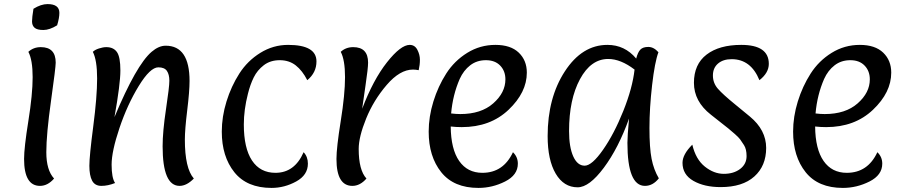

<svg xmlns="http://www.w3.org/2000/svg" viewBox="-20 -904 4422 941"><path d="M271 -841Q271 -816 260 -780Q223 -757 192.5 -757Q162 -757 149.5 -768Q137 -779 137 -799Q137 -819 144 -861Q181 -884 213 -884Q271 -884 271 -841ZM176 7Q98 7 98 -125Q98 -180 119 -311Q140 -442 140 -526Q140 -610 119 -650Q144 -673 180 -673Q253 -673 253 -597Q253 -573 230 -409.5Q207 -246 207 -158Q207 -70 245 -29Q214 7 176 7Z M792 -680Q909 -680 909 -507Q909 -457 897.5 -363Q886 -269 886 -220Q886 -79 930 -29Q895 7 860 7Q777 7 777 -187Q777 -259 793.5 -368.5Q810 -478 810 -508.5Q810 -539 798 -556.5Q786 -574 756 -574Q716 -574 660 -482.5Q604 -391 565.5 -276.5Q527 -162 527 -97Q527 -32 544 -7Q509 7 477 7Q445 7 431.5 -18.5Q418 -44 418 -91.5Q418 -139 437 -284.5Q456 -430 456 -519.5Q456 -609 435 -650Q445 -660 465 -666.5Q485 -673 501 -673Q536 -673 553 -649Q570 -625 570 -558.5Q570 -492 541 -330Q648 -586 723 -650Q758 -680 792 -680Z M1311 17Q1190 17 1128.5 -60Q1067 -137 1067 -259Q1067 -332 1090 -406.5Q1113 -481 1153 -543.5Q1193 -606 1256 -645Q1319 -684 1392 -684Q1531 -684 1531 -603Q1531 -548 1486 -511Q1462 -558 1429.5 -583.5Q1397 -609 1351 -609Q1305 -609 1273 -584.5Q1241 -560 1223.5 -524.5Q1206 -489 1195 -444Q1175 -366 1175 -294Q1175 -178 1215 -117.5Q1255 -57 1330 -57Q1424 -57 1468 -158Q1489 -136 1489 -102Q1489 -46 1431.5 -14.5Q1374 17 1311 17Z M1707 7Q1629 7 1629 -125Q1629 -180 1650 -311Q1671 -442 1671 -526Q1671 -610 1650 -650Q1675 -673 1711 -673Q1784 -673 1784 -597Q1784 -570 1771.5 -486Q1759 -402 1755 -371Q1809 -513 1876.5 -598.5Q1944 -684 1988 -684Q2013 -684 2025.5 -660Q2038 -636 2038 -611Q2038 -586 2032 -560Q2017 -563 2004 -563Q1940 -563 1875.5 -488Q1811 -413 1774.5 -323Q1738 -233 1738 -174Q1738 -70 1776 -29Q1745 7 1707 7Z M2243 -281Q2216 -281 2189 -284Q2190 -173 2230.5 -115Q2271 -57 2344 -57Q2447 -57 2494 -158Q2518 -135 2518 -102Q2518 -46 2455.5 -14.5Q2393 17 2325 17Q2204 17 2142.5 -60Q2081 -137 2081 -259Q2081 -332 2104 -406.5Q2127 -481 2167 -543.5Q2207 -606 2270 -645Q2333 -684 2408 -684Q2483 -684 2522.5 -646Q2562 -608 2562 -548Q2562 -451 2472.5 -366Q2383 -281 2243 -281ZM2233 -517Q2199 -439 2191 -348Q2215 -345 2236 -345Q2338 -345 2397.5 -397.5Q2457 -450 2457 -515Q2457 -556 2431.5 -582.5Q2406 -609 2361.5 -609Q2317 -609 2284.5 -584Q2252 -559 2233 -517Z M2811 14Q2743 14 2703.5 -53Q2664 -120 2664 -237Q2664 -425 2748.5 -554.5Q2833 -684 2957 -684Q3042 -684 3098 -617Q3106 -648 3118.5 -661Q3131 -674 3157.5 -674Q3184 -674 3207 -648Q3189 -600 3176 -487Q3163 -374 3163 -276.5Q3163 -179 3173.5 -125.5Q3184 -72 3209 -30Q3180 7 3141 7Q3055 7 3055 -204Q3055 -238 3063 -323Q3011 -178 2939.5 -82Q2868 14 2811 14ZM2961 -615Q2876 -615 2822.5 -516Q2769 -417 2769 -262Q2769 -183 2789.5 -137.5Q2810 -92 2845.5 -92Q2881 -92 2935.5 -170Q2990 -248 3035 -360.5Q3080 -473 3090 -563Q3022 -615 2961 -615Z M3566 -614Q3524 -614 3499 -592.5Q3474 -571 3474 -534Q3474 -497 3498.5 -469Q3523 -441 3582 -393Q3641 -345 3655 -333Q3735 -267 3735 -179Q3735 -91 3677 -39Q3619 13 3512 13Q3432 13 3378.5 -17.5Q3325 -48 3325 -106Q3325 -147 3373 -195Q3390 -123 3434.5 -87.5Q3479 -52 3527.5 -52Q3576 -52 3607.5 -76Q3639 -100 3639 -139Q3639 -173 3626.5 -192.5Q3614 -212 3607 -221.5Q3600 -231 3580 -248.5Q3560 -266 3549.5 -274.5Q3539 -283 3509 -306.5Q3479 -330 3464 -342Q3381 -407 3381 -498Q3381 -589 3443 -636.5Q3505 -684 3613 -684Q3748 -684 3748 -591Q3748 -547 3702 -511Q3660 -614 3566 -614Z M4029 -281Q4002 -281 3975 -284Q3976 -173 4016.5 -115Q4057 -57 4130 -57Q4233 -57 4280 -158Q4304 -135 4304 -102Q4304 -46 4241.5 -14.5Q4179 17 4111 17Q3990 17 3928.5 -60Q3867 -137 3867 -259Q3867 -332 3890 -406.5Q3913 -481 3953 -543.5Q3993 -606 4056 -645Q4119 -684 4194 -684Q4269 -684 4308.5 -646Q4348 -608 4348 -548Q4348 -451 4258.5 -366Q4169 -281 4029 -281ZM4019 -517Q3985 -439 3977 -348Q4001 -345 4022 -345Q4124 -345 4183.5 -397.5Q4243 -450 4243 -515Q4243 -556 4217.5 -582.5Q4192 -609 4147.5 -609Q4103 -609 4070.5 -584Q4038 -559 4019 -517Z"/></svg>

Font: Paprika
Style: Regular
Weight: 400
Designer: Eduardo Rodriguez Tunni
Foundry: Eduardo Rodriguez Tunni
Version: Version 1.001